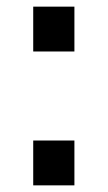

<svg xmlns="http://www.w3.org/2000/svg" viewBox="-20 -558 324 578"><path d="M80 -403V-538H204V-403ZM80 0V-135H204V0Z"/></svg>

Font: Plus Jakarta Display Medium
Style: Regular
Weight: 500
Designer: Gumpita Rahayu
Foundry: Tokotype Studio
Version: Version 1.000